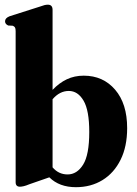

<svg xmlns="http://www.w3.org/2000/svg" viewBox="-20 -768 568 798"><path d="M198.5 -727V-394.5Q226 -423.5 257.8 -438.5Q289.5 -453.5 328 -453.5Q408.5 -453.5 458.5 -395.2Q508.5 -337 508.5 -235.5Q508.5 -159 481.2 -104Q454 -49 406 -19.5Q358 10 295.5 10Q226.5 10 185 -31L101.5 -2Q88.5 3.5 78.8 5.8Q69 8 63 8Q45 8 45 -10.5V-638.5Q45 -649.5 42.2 -654Q39.5 -658.5 33 -661L14 -662Q1 -668 1 -679.5Q1 -693 20 -700.5L144 -740Q157.5 -745 165 -746.8Q172.5 -748.5 179 -748.5Q198.5 -748.5 198.5 -727ZM266 -390Q228 -390 198.5 -355.5V-72.5Q223.5 -43 261 -43Q300 -43 325.5 -83.8Q351 -124.5 351 -219.5Q351 -309.5 327.2 -349.8Q303.5 -390 266 -390Z"/></svg>

Font: Fraunces 144pt Soft
Style: Bold
Weight: 700
Version: Version 1.000;[0bf87f6ff]